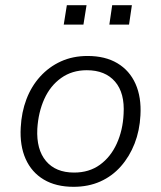

<svg xmlns="http://www.w3.org/2000/svg" viewBox="-20 -713 621 741"><path d="M264 8Q196 8 149 -20Q102 -48 79 -99.5Q56 -151 60 -221Q63 -280 82 -330Q101 -380 135 -417.5Q169 -455 215 -476Q261 -497 318 -497Q386 -497 433 -469Q480 -441 503 -389.5Q526 -338 522 -268Q519 -209 499.5 -159Q480 -109 446.5 -71Q413 -33 367 -12.5Q321 8 264 8ZM266 -47Q324 -47 365.5 -77Q407 -107 430.5 -158.5Q454 -210 457 -273Q462 -354 424 -398Q386 -442 315 -442Q258 -442 216 -412Q174 -382 151 -331Q128 -280 124 -216Q120 -136 157.5 -91.5Q195 -47 266 -47ZM402 -618 413 -693H489L478 -618ZM226 -618 238 -693H314L302 -618Z"/></svg>

Font: Nunito Sans 10pt Light
Style: Italic
Weight: 300
Italic angle: -9°
Designer: Vernon Adams
Foundry: Vernon Adams
Version: Version 3.101;gftools[0.9.27]